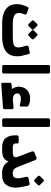

<svg xmlns="http://www.w3.org/2000/svg" viewBox="1091 -1881 810 3032"><g transform="rotate(90 1496.0 -365.0)"><path d="M352.9 6.2Q257.1 6.2 188.2 -18.6Q119.4 -43.4 82.2 -95.1Q45 -146.9 45 -225.7Q45 -266.6 57.1 -309.7Q69.3 -352.7 88.8 -394.9Q93 -404.7 99.3 -409.7Q105.5 -414.7 121.5 -408.5L190.6 -383.6Q205.1 -378.5 208.2 -371.5Q211.4 -364.5 206.7 -351Q198 -325.2 191.5 -302.2Q185 -279.1 185 -256.5Q185 -202.7 230.9 -182.3Q276.9 -161.9 369.1 -161.9H569Q623.4 -161.9 658.9 -168.9Q694.4 -175.9 711.5 -194.6Q728.6 -213.4 728.6 -248Q728.6 -278.9 718.1 -315.1L701.8 -376Q697.8 -391.7 702.3 -399.9Q706.9 -408.1 719.5 -411.1L806 -429.9Q820 -433.2 826.7 -425.7Q833.5 -418.2 836.9 -404.1L859 -313.7Q864.5 -294.6 866.7 -275.1Q869 -255.5 869 -234.7Q869 -145.6 829.9 -92.8Q790.9 -40 719.7 -16.9Q648.6 6.2 552.1 6.2ZM390.6 -411.5Q384.8 -405.6 375.3 -405.3Q365.9 -405 358.4 -412.5L308.6 -462.6Q302.8 -469.5 302.1 -478.4Q301.5 -487.4 308.6 -494.9L358.4 -545Q365.9 -552.5 375 -552.2Q384.1 -551.9 390.6 -545L440.7 -494.9Q448.2 -487.7 448.7 -478.1Q449.2 -468.5 441.7 -461.6ZM545.1 -411.5Q538 -404 528.9 -405Q519.8 -406 512.9 -412.5L461.8 -462.6Q455.3 -469.1 455.3 -478.7Q455.3 -488.4 461.8 -494.9L512.9 -545Q519.8 -551.9 528.2 -552.2Q536.6 -552.5 544.1 -545L594.2 -494.9Q601.7 -487.7 602.1 -478.4Q602.4 -469.1 594.9 -461.6Z M1029.1 5Q1019.1 5 1012.6 -1.5Q1006.1 -8 1006.1 -18V-727Q1006.1 -737 1012.6 -743.5Q1019.1 -750 1029.1 -750H1118.1Q1129.1 -750 1135.1 -743.5Q1141.1 -737 1141.1 -727V-18Q1141.1 -8 1135.1 -1.5Q1129.1 5 1118.1 5Z M1308.8 19.6Q1298.4 20.6 1293.1 14.6Q1287.9 8.5 1287.5 -1.9L1287.1 -119.9Q1287.1 -130.7 1293.4 -135.8Q1299.8 -140.9 1309.9 -141.9L1420.4 -152L1419 -112.6Q1378.5 -146.1 1359.9 -197.1Q1341.3 -248.1 1355 -302Q1364.4 -346.5 1390.7 -376.2Q1417 -406 1454.5 -421Q1492 -436 1533.4 -436Q1562.7 -436 1592.7 -429.6Q1622.6 -423.1 1644.6 -412.4Q1655.2 -407.1 1659.2 -400.7Q1663.1 -394.4 1663.1 -385.1L1661.9 -292.3Q1661.9 -277 1653.8 -273.9Q1645.7 -270.9 1634 -273.9Q1612 -281.1 1585.6 -285.4Q1559.2 -289.6 1536 -289.6Q1501.9 -289.6 1478.6 -275.2Q1455.2 -260.7 1455.2 -229.7Q1455.2 -210.7 1467.4 -194.3Q1479.5 -177.9 1504.7 -169.3Q1530 -160.7 1568.4 -164.1L1675.1 -173.7Q1692.9 -175 1698.4 -168.2Q1704 -161.5 1704.4 -145L1704.7 -39.4Q1704.7 -19.8 1698.3 -13.9Q1691.9 -8 1674.1 -6.4Z M1872.1 5Q1862.1 5 1855.6 -1.5Q1849.1 -8 1849.1 -18V-727Q1849.1 -737 1855.6 -743.5Q1862.1 -750 1872.1 -750H1961.1Q1972.1 -750 1978.1 -743.5Q1984.1 -737 1984.1 -727V-18Q1984.1 -8 1978.1 -1.5Q1972.1 5 1961.1 5Z M2305.9 6.2Q2207.2 6.2 2162.1 -48.4Q2117 -103 2117 -198.7V-222.4Q2117.6 -239.2 2124.5 -247.3Q2131.4 -255.4 2152.6 -255.4H2220.1Q2232.6 -255.4 2239.2 -249.2Q2245.7 -243 2245.7 -228.6V-205Q2245.7 -182.1 2261.8 -172Q2277.9 -161.9 2302.1 -161.9H2389.9Q2424.9 -161.9 2443.8 -172.5Q2462.8 -183.1 2462.8 -209.5Q2462.8 -219.7 2460 -230Q2457.3 -240.2 2451.1 -255L2376.6 -450.5Q2368.9 -470.5 2370.7 -483.9Q2372.5 -497.4 2389.3 -504.5L2464.5 -534.4Q2481.5 -541.2 2492.6 -534.9Q2503.6 -528.5 2510.1 -511.6L2602.4 -274.6Q2621.4 -225.7 2636.2 -201.7Q2651 -177.7 2669.6 -169.8Q2688.1 -161.9 2717 -161.9Q2732 -161.9 2732 -146.9V-23.8Q2732 6.2 2702 6.2Q2656.7 6.2 2609.2 -15.4Q2561.7 -37.1 2529 -97.1Q2516.6 -47.9 2476.2 -20.8Q2435.9 6.2 2361.4 6.2Z M2703.1 6.2Q2695 6.2 2691 1.3Q2687 -3.6 2687 -10.6V-135.6Q2687 -149.6 2695 -155.7Q2703 -161.9 2717 -161.9H2723.5Q2760.6 -161.9 2777.9 -181.3Q2795.3 -200.7 2795.3 -242.7Q2795.3 -255.2 2793.8 -268.2Q2792.3 -281.1 2789.1 -295.1L2772.4 -373.2Q2769.1 -391 2775.6 -399.1Q2782.1 -407.2 2796.8 -410.5L2873 -426.7Q2905.4 -433.9 2911.9 -400.5L2933 -296.4Q2938 -273.6 2940.5 -249Q2943 -224.4 2943 -205.9Q2943 -111 2895.2 -52.4Q2847.5 6.2 2753.4 6.2ZM2848.2 -505.7Q2841.7 -499.2 2831.7 -499.7Q2821.6 -500.2 2814.7 -506.7L2762.1 -559.4Q2755 -566.9 2755 -576.3Q2755 -585.7 2762.1 -592.9L2814.7 -645.5Q2821.6 -652.4 2831.2 -652.7Q2840.7 -653 2847.2 -645.5L2898.6 -592.9Q2916.9 -574.4 2900.9 -558.4Z"/></g></svg>

Font: Rubik Light
Style: Italic
Weight: 300
Italic angle: -12°
Designer: Hubert and Fischer
Foundry: Hubert and Fischer
Version: Version 2.300;gftools[0.9.30]